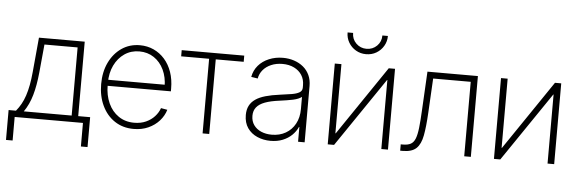

<svg xmlns="http://www.w3.org/2000/svg" viewBox="-54 -919 3777 1253"><g transform="rotate(5 1835.0 -292.5)"><path d="M17.1 154.3V-41.5H65.4Q84 -64 98.1 -89.4Q112.3 -114.7 122.8 -146.2Q133.3 -177.7 140.6 -216.3Q147.9 -254.9 152.3 -302.7L173.3 -529.3H473.1V-41.5H551.3V154.3H507.8V0H60.5V154.3ZM116.7 -41.5H430.2V-487.8H212.9L195.3 -302.7Q187 -217.3 168.9 -154.1Q150.9 -90.8 116.7 -41.5Z M840.3 10.3Q769 10.3 715.8 -25.1Q662.6 -60.5 633.3 -122.6Q604 -184.6 604 -263.2Q604 -342.8 633.5 -404.5Q663.1 -466.3 715.1 -502Q767.1 -537.6 834.5 -537.6Q883.3 -537.6 924.8 -518.6Q966.3 -499.5 997.1 -464.6Q1027.8 -429.7 1044.7 -381.3Q1061.5 -333 1061.5 -273.4V-255.4H628.4V-294.9H1037.1L1018.1 -281.7Q1018.1 -343.8 994.9 -392.6Q971.7 -441.4 930.2 -469.2Q888.7 -497.1 834.5 -497.1Q779.8 -497.1 737.5 -468.3Q695.3 -439.5 671.1 -389.4Q647 -339.4 647 -274.9V-259.8Q647 -193.4 670.7 -141.6Q694.3 -89.8 737.8 -60.1Q781.2 -30.3 840.3 -30.3Q883.3 -30.3 917 -45.4Q950.7 -60.5 973.6 -85.7Q996.6 -110.8 1006.8 -140.6L1048.8 -133.3Q1037.1 -93.8 1008.1 -61Q979 -28.3 936.3 -9Q893.6 10.3 840.3 10.3Z M1291.5 0V-488.8H1108.4V-529.3H1518.1V-488.8H1335V0Z M1736.8 9.8Q1689.9 9.8 1649.9 -7.6Q1609.9 -24.9 1585.9 -59.3Q1562 -93.8 1562 -144.5Q1562 -179.7 1575 -205.1Q1587.9 -230.5 1613.8 -248.3Q1639.6 -266.1 1679 -277.3Q1718.3 -288.6 1771.5 -295.4Q1816.4 -301.3 1848.9 -306.6Q1881.3 -312 1899.2 -322.8Q1917 -333.5 1917 -354.5V-370.1Q1917 -408.2 1898.9 -436.5Q1880.9 -464.8 1848.1 -481Q1815.4 -497.1 1772 -497.1Q1731 -497.1 1698 -482.9Q1665 -468.8 1644.5 -444.1Q1624 -419.4 1618.7 -388.2L1575.7 -395Q1583.5 -438 1610.8 -470Q1638.2 -502 1680.2 -519.5Q1722.2 -537.1 1771.5 -537.1Q1811 -537.1 1845.2 -525.6Q1879.4 -514.2 1905.3 -492.7Q1931.2 -471.2 1945.6 -439.9Q1960 -408.7 1960 -369.1V0H1917V-96.7H1914.6Q1901.4 -66.9 1876.5 -42.7Q1851.6 -18.6 1816.4 -4.4Q1781.2 9.8 1736.8 9.8ZM1741.2 -30.8Q1793 -30.8 1832.5 -53.5Q1872.1 -76.2 1894.5 -117.4Q1917 -158.7 1917 -213.9V-293.9Q1908.2 -286.6 1894 -280.8Q1879.9 -274.9 1861.1 -270.8Q1842.3 -266.6 1819.8 -263.2Q1797.4 -259.8 1772.9 -256.3Q1714.8 -249 1678 -235.1Q1641.1 -221.2 1623.3 -198.7Q1605.5 -176.3 1605.5 -143.1Q1605.5 -107.4 1623.5 -82.3Q1641.6 -57.1 1672.4 -43.9Q1703.1 -30.8 1741.2 -30.8Z M2505.9 0H2462.4V-452.1H2460.4L2152.8 0H2111.3V-529.3H2154.8V-76.2H2157.2L2464.8 -529.3H2505.9ZM2308.6 -607.9Q2272 -607.9 2241.9 -625.5Q2211.9 -643.1 2194.3 -672.9Q2176.8 -702.6 2176.8 -738.8H2212.9Q2212.9 -698.2 2240.7 -670.7Q2268.6 -643.1 2308.6 -643.1Q2349.1 -643.1 2377 -670.7Q2404.8 -698.2 2404.8 -738.8H2440.9Q2440.9 -702.6 2423.3 -672.9Q2405.8 -643.1 2376 -625.5Q2346.2 -607.9 2308.6 -607.9Z M2585.9 0V-41.5H2600.1Q2632.3 -41.5 2651.4 -52Q2670.4 -62.5 2680.7 -88.4Q2690.9 -114.3 2696 -159.4Q2701.2 -204.6 2704.6 -273.4L2718.3 -529.3H3048.8V0H3005.4V-487.8H2759.3L2747.1 -262.7Q2742.2 -171.9 2731.4 -113.8Q2720.7 -55.7 2691.7 -27.8Q2662.6 0 2603 0Z M3594.7 0H3551.3V-452.1H3549.3L3241.7 0H3200.2V-529.3H3243.7V-76.2H3246.1L3553.7 -529.3H3594.7Z"/></g></svg>

Font: Inter 24pt ExtraLight
Style: Regular
Weight: 250
Designer: Rasmus Andersson
Foundry: rsms
Version: Version 4.001;git-66647c0bb